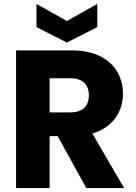

<svg xmlns="http://www.w3.org/2000/svg" viewBox="-20 -959 692 979"><path d="M62 -702V0H233V-265H274L420 0H613L451 -278C554 -309 607 -388 607 -481C607 -606 517 -702 349 -702ZM166 -939V-821L321 -742L476 -821V-939L321 -852ZM339 -560C402 -560 433 -527 433 -474C433 -418 402 -386 339 -386H233V-560Z"/></svg>

Font: Poppins
Style: Bold
Weight: 700
Designer: Ninad Kale (Devanagari), Jonny Pinhorn (Latin)
Foundry: Indian Type Foundry
Version: 4.004